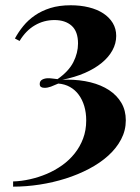

<svg xmlns="http://www.w3.org/2000/svg" viewBox="-20 -551 528 722"><path d="M246.1 -531.2Q282.7 -531.2 314.2 -523.4Q345.7 -515.6 368.4 -500.7Q391.1 -485.8 404.1 -464.4Q417 -442.9 417 -416Q417 -387.7 402.8 -361.8Q388.7 -335.9 362.5 -314.5Q336.4 -293 298.8 -276.6Q261.2 -260.3 214.4 -251Q219.2 -251 223.6 -251.2Q228 -251.5 232.4 -251.5Q279.8 -251.5 320.3 -241.5Q360.8 -231.4 390.4 -211.9Q419.9 -192.4 436.5 -164.1Q453.1 -135.7 453.1 -98.6Q453.1 -60.5 435.5 -27.1Q418 6.3 387.2 34.2Q356.4 62 315.2 83.7Q273.9 105.5 226.8 120.4Q179.7 135.3 129.2 143.1Q78.6 150.9 29.3 150.9V131.3Q60.5 130.4 93 123Q125.5 115.7 156 102.8Q186.5 89.8 213.6 70.6Q240.7 51.3 260.7 26.1Q280.8 1 292.5 -30Q304.2 -61 304.2 -98.1Q304.2 -127.4 296.9 -151.9Q289.6 -176.3 276.1 -194.6Q262.7 -212.9 243.2 -223.9Q223.6 -234.9 199.2 -236.8Q184.1 -230 171.6 -225.3Q159.2 -220.7 147.5 -220.7Q139.2 -220.7 134.3 -223.9Q129.4 -227.1 129.4 -235.4Q129.4 -246.6 138.9 -251.7Q148.4 -256.8 161.1 -256.8Q169.4 -256.8 178 -255.6Q186.5 -254.4 196.3 -253.4Q238.3 -282.7 255.9 -317.4Q273.4 -352.1 273.4 -387.2Q273.4 -432.6 249.5 -454.1Q225.6 -475.6 184.6 -475.6Q145 -475.6 111.1 -455.8Q77.1 -436 53.7 -397L36.1 -406.2Q49.3 -430.7 67.6 -453.1Q85.9 -475.6 111.1 -492.9Q136.2 -510.3 169.4 -520.8Q202.6 -531.2 246.1 -531.2Z"/></svg>

Font: SVN-Playfair Display
Style: Bold
Weight: 700
Designer: Claus Eggers Sørensen
Foundry: Claus Eggers Sørensen
Version: Version 1.004;PS 001.004;hotconv 1.0.70;makeotf.lib2.5.58329